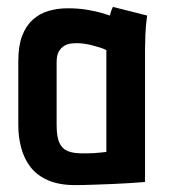

<svg xmlns="http://www.w3.org/2000/svg" viewBox="-20 -532 492 556"><path d="M406 -487 307 -512Q303 -504 300.5 -495.5Q298 -487 298 -487Q290 -490 272.5 -495Q255 -500 230.5 -504Q206 -508 176 -508Q147 -508 121 -500.5Q95 -493 75 -475Q55 -457 44 -428Q33 -399 33 -355V-170Q33 -135 41.5 -103.5Q50 -72 68.5 -48Q87 -24 119 -10Q151 4 197 4Q220 4 247 3Q274 2 301.5 1Q329 0 351 -1.5Q373 -3 386.5 -4Q400 -5 400 -5V-390Q400 -407 401 -431.5Q402 -456 406 -487ZM144 -169V-352Q144 -372 150.5 -383Q157 -394 166.5 -399.5Q176 -405 186 -406Q196 -407 204 -407Q212 -407 223 -405.5Q234 -404 246 -401Q258 -398 269 -394.5Q280 -391 288 -387V-92Q278 -91 269 -90Q260 -89 251 -88.5Q242 -88 233 -88Q224 -88 216 -88Q192 -88 176 -94.5Q160 -101 152 -118.5Q144 -136 144 -169Z"/></svg>

Font: Advent Pro
Style: Regular
Weight: 400
Designer: VivaRado, Andreas Kalpakidis
Foundry: VivaRado, Andreas Kalpakidis
Version: Version 3.000